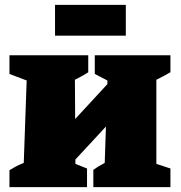

<svg xmlns="http://www.w3.org/2000/svg" viewBox="-20 -772 745 792"><path d="M207 -625V-752H499V-625ZM19 0V-70Q32 -78 45 -85Q58 -92 78 -100L90 -440L19 -467V-544H344V-474Q334 -467 318.5 -458.5Q303 -450 289 -443L290 -281L423 -425V-440L371 -467V-544H683V-474Q668 -465 653.5 -457.5Q639 -450 625 -443V-96L683 -77V0H365V-71Q377 -80 387 -86Q397 -92 412 -100L417 -250L291 -114V-96L339 -77V0Z"/></svg>

Font: Piazzolla SC Black
Style: Regular
Weight: 900
Designer: Juan Pablo del Peral
Foundry: Huerta Tipografica
Version: Version 1.330